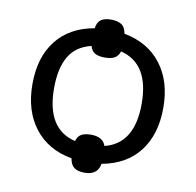

<svg xmlns="http://www.w3.org/2000/svg" viewBox="-74 -664 807 792"><g transform="rotate(10 329.5 -267.5)"><path d="M146 -269Q146 -97.7 269 -68.8Q274.9 -89.4 289.6 -97.7Q304.2 -106 330.1 -106Q379.9 -106 392.1 -69.8Q513.2 -99.6 513.2 -267.6Q513.2 -435.5 392.1 -465.8Q385.3 -445.3 370.4 -437.3Q355.5 -429.2 329.6 -429.2Q303.7 -429.2 288.8 -437.5Q273.9 -445.8 268.1 -466.8Q204.1 -451.7 175 -401.9Q146 -352.1 146 -269ZM393.1 4.9Q384.8 53.2 330.1 53.2Q302.2 53.2 286.9 42.2Q271.5 31.2 267.1 3.9Q167 -13.7 111.1 -85.9Q55.2 -158.2 55.2 -270.5Q55.2 -382.8 110.6 -453.1Q166 -523.4 268.1 -541Q272 -567.4 286.9 -577.6Q301.8 -587.9 329.1 -587.9Q356.4 -587.9 372.6 -577.6Q388.7 -567.4 393.1 -540Q493.2 -521.5 548.6 -449.7Q604 -377.9 604 -266.6Q604 -155.3 549.8 -84.5Q495.6 -13.7 393.1 4.9Z"/></g></svg>

Font: NotoSans
Style: Regular
Weight: 400
Designer: Monotype Design team
Foundry: Monotype Imaging Inc.
Version: Version 1.04